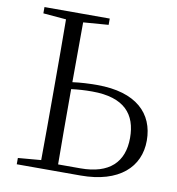

<svg xmlns="http://www.w3.org/2000/svg" viewBox="-81 -798 805 872"><g transform="rotate(10 321.5 -362.5)"><path d="M54 0H348C527 0 617 -87 617 -208C617 -333 532 -418 352 -418C313 -418 275 -416 238 -411L239 -687L355 -696V-725H54V-696L160 -687C161 -590 161 -490 161 -390V-335C161 -235 161 -137 160 -38L54 -29ZM238 -379C269 -383 300 -385 334 -385C484 -385 540 -315 540 -207C540 -95 475 -32 342 -32H239C238 -132 238 -233 238 -335Z"/></g></svg>

Font: Noto Serif CJK SC Light
Style: Regular
Weight: 300
Designer: Ryoko NISHIZUKA 西塚涼子 (kana & ideographs); Frank Grießhammer (Latin, Greek & Cyrillic); Wenlong ZHANG 张文龙 (bopomofo); San
Foundry: Adobe
Version: Version 2.001;hotconv 1.1.0;makeotfexe 2.6.0